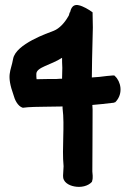

<svg xmlns="http://www.w3.org/2000/svg" viewBox="-20 -730 516 761"><path d="M32 -497C23 -445 4 -436 34 -352C38 -336 50 -309 70 -303H72L91 -305C110 -307 192 -307 228 -308V-301C237 -231 225 -144 232 -71C231 -60 231 -47 230 -35V-32C229 -9 252 5 275 9C300 14 329 8 344 -9L345 -11V-12C350 -27 346 -42 346 -50C346 -117 347 -175 347 -296L346 -314C371 -316 399 -319 423 -322C426 -322 433 -322 439 -327C470 -361 458 -408 436 -428L433 -431H428C428 -431 409 -429 406 -429H405C383 -426 365 -424 344 -423L345 -496L348 -621C348 -640 347 -657 347 -676V-681C333 -692 308 -706 293 -709C262 -717 259 -683 258 -682L256 -680C254 -674 254 -669 250 -664C237 -641 216 -617 193 -608C170 -599 43 -556 32 -497ZM124 -437C124 -464 182 -472 226 -501C226 -491 226 -477 227 -461C227 -448 226 -435 226 -418C221 -418 214 -418 205 -417C201 -417 149 -417 125 -416C124 -422 124 -429 124 -437ZM438 -323C439 -324 438 -324 439 -325L441 -326Z"/></svg>

Font: Vapor
Style: Bd
Weight: 700
Foundry: Cannot Into Space Fonts
Version: Version 0.179